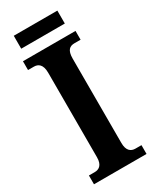

<svg xmlns="http://www.w3.org/2000/svg" viewBox="-216 -907 783 965"><g transform="rotate(-30 176.0 -424.0)"><path d="M48 -773H301V-848H48ZM24 0H329V-51H294C268 -51 247 -66 247 -111V-600C247 -650 266 -663 294 -663H329V-714H24V-663H58C82 -663 105 -650 105 -601V-110C105 -64 82 -51 58 -51H24Z"/></g></svg>

Font: Noto Serif Devanagari Condensed
Style: Bold
Weight: 700
Width: 3
Designer: Universal Thirst, Indian Type Foundry and the Monotype Design Team
Foundry: Monotype Imaging Inc.
Version: Version 2.004